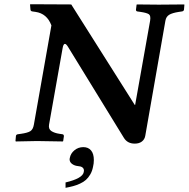

<svg xmlns="http://www.w3.org/2000/svg" viewBox="-20 -667 892 908"><path d="M223.1 -546.9Q202.1 -603 147.9 -610.8L133.8 -612.8Q124.5 -613.8 124 -622.1L122.1 -645L124 -647Q277.8 -646 316.9 -646L617.2 -170.9H619.1L689.9 -568.8Q693.8 -592.8 684.1 -599.6Q674.3 -606.4 644 -610.8L629.9 -612.8Q623 -613.8 623 -621.1L626 -645L627.9 -646Q691.9 -645 731 -645L850.1 -646L852.1 -645L850.1 -621.1Q848.6 -613.8 839.8 -612.8L826.2 -610.8Q794.9 -606 780.3 -597.2Q765.6 -588.4 762.2 -568.8L667 -24.9Q664.1 -7.8 651.1 2.2Q638.2 12.2 617.2 12.2Q582.5 12.2 565.9 -15.1L303.2 -442.9Q293.5 -459.5 287.1 -459.5Q279.3 -459.5 275.9 -438L211.9 -77.1Q208.5 -56.6 223.1 -47.1Q237.8 -37.6 261.2 -34.2L274.9 -32.2Q282.2 -31.2 282.2 -22.9L278.8 0L276.9 2Q190.9 0 154.8 0L55.2 2L53.2 0L55.2 -22.9Q55.7 -31.2 64.9 -32.2L79.1 -34.2Q110.4 -38.6 123.3 -46.6Q136.2 -54.7 140.1 -77.1ZM374 28.8Q397.5 28.8 410.6 44.4Q423.8 60.1 423.8 89.8Q423.8 106.9 419.9 122.1Q416 142.6 406.7 158.2Q397.5 173.8 386.2 183.8Q375 193.8 358.4 201.4Q341.8 209 326.4 213.1Q311 217.3 290 221.2V195.8Q370.6 176.8 376 147Q377 144 377 140.1Q377 120.1 347.2 118.2Q332.5 116.7 320.8 108.2Q309.1 99.6 309.1 85.9Q309.1 82 310.1 80.1Q314 58.6 332 43.7Q350.1 28.8 374 28.8Z"/></svg>

Font: Linux Libertine G
Style: Bold Italic
Weight: 700
Italic angle: -11.5°
Designer: Philipp H. Poll
Foundry: Philipp H. Poll
Version: Version 4.1.0